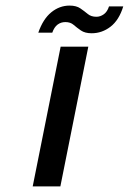

<svg xmlns="http://www.w3.org/2000/svg" viewBox="-20 -667 461 687"><path d="M197 -500H296L196 0H97ZM117 -550Q134 -599 163.5 -623Q193 -647 229 -647Q253 -647 267.5 -637Q282 -627 294 -617Q306 -607 325 -607Q339 -607 351.5 -616Q364 -625 370 -644H421Q406 -595 375.5 -571.5Q345 -548 308 -548Q284 -548 269.5 -558Q255 -568 243.5 -578Q232 -588 214 -588Q198 -588 186 -579Q174 -570 167 -550Z"/></svg>

Font: Albert Sans Medium
Style: Italic
Weight: 500
Italic angle: -11.25°
Designer: Andreas Rasmussen
Foundry: a.Foundry
Version: Version 1.025